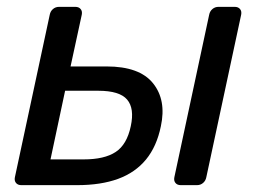

<svg xmlns="http://www.w3.org/2000/svg" viewBox="-20 -540 748 560"><path d="M42.2 0Q32 0 26.7 -6.4Q21.4 -12.7 23.4 -22.9L125.1 -497.1Q127.1 -507.3 134.5 -513.6Q142 -520 152.2 -520H199.7Q209.9 -520 215.2 -513.6Q220.5 -507.3 218.5 -497.1L185.8 -346.2H291Q386.9 -346.2 426.3 -297.2Q465.7 -248.2 449.2 -171.8Q437.2 -113 405.9 -74.8Q374.6 -36.7 324.4 -18.3Q274.3 0 204.9 0ZM127.3 -75.1H224Q284.6 -75.1 317.3 -96.7Q350.1 -118.2 361.4 -171.8Q372.7 -223.8 350.8 -249.5Q328.9 -275.3 266.6 -275.3H169.9ZM507.2 0Q497.1 0 491.8 -6.4Q486.5 -12.7 488.5 -22.9L590.1 -497.1Q592.1 -507.3 599.6 -513.6Q607.1 -520 617.2 -520H664.6Q674.8 -520 680.1 -513.6Q685.4 -507.3 683.4 -497.1L581.7 -22.9Q579.7 -12.7 572.3 -6.4Q564.8 0 554.6 0Z"/></svg>

Font: Rubik Light
Style: Italic
Weight: 300
Italic angle: -12°
Designer: Hubert and Fischer
Foundry: Hubert and Fischer
Version: Version 2.300;gftools[0.9.30]